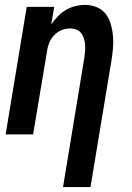

<svg xmlns="http://www.w3.org/2000/svg" viewBox="-20 -548 540 783"><path d="M237 215 324 -313Q326 -327 327 -340Q328 -353 327 -366Q326 -379 322 -391.5Q318 -404 310.5 -413.5Q303 -423 291 -427.5Q279 -432 266 -432Q248 -432 231 -425Q214 -418 201 -404.5Q188 -391 181 -374Q174 -357 172 -340L115 0H3L89 -520H201L189 -448Q201 -466 216 -481.5Q231 -497 249 -507.5Q267 -518 287 -523Q307 -528 327 -528Q352 -528 375 -518.5Q398 -509 412 -490Q426 -471 432.5 -447.5Q439 -424 441 -399Q443 -374 440.5 -348.5Q438 -323 434 -298L349 215Z"/></svg>

Font: Iosevka SS04
Style: Bold Italic
Weight: 700
Italic angle: -9°
Monospace: yes
Designer: Belleve Invis
Foundry: Belleve Invis
Version: Version 19.0.0; ttfautohint (v1.8.4)